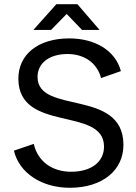

<svg xmlns="http://www.w3.org/2000/svg" viewBox="-20 -876 646 910"><path d="M311 14C464 14 567 -68 565 -193C561 -457 160 -332 158 -510C157 -576 213 -620 300 -620C381 -620 441 -576 459 -506L553 -539C527 -637 430 -694 308 -694C161 -694 66 -618 67 -501C70 -246 470 -372 473 -183C474 -109 413 -62 317 -62C227 -62 159 -111 140 -194L46 -162C71 -55 179 14 311 14ZM138 -734H222L296 -810L369 -734H452L347 -856H247Z"/></svg>

Font: Ronzino
Style: Regular
Weight: 400
Designer: Nunzio Mazzaferro
Foundry: Collletttivo
Version: Version 1.000;Glyphs 3.3 (3337)